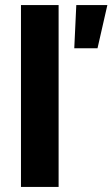

<svg xmlns="http://www.w3.org/2000/svg" viewBox="-20 -740 445 760"><path d="M63 0H212V-720H63ZM274 -549H366L405 -720H282Z"/></svg>

Font: Fixel Text Bold
Style: Bold
Weight: 700
Width: 4
Designer: AlfaBravo + MacPaw
Foundry: Kyrylo Tkachov, Marchela Mozhyna, Serhii Makarenko, Maria Weinstein, Zakhar Kryvoshyya
Version: Version 1.211